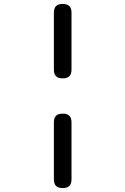

<svg xmlns="http://www.w3.org/2000/svg" viewBox="-20 -850 640 980"><path d="M345 -495Q345 -472 334 -461Q323 -450 300 -450Q277 -450 266 -461Q255 -472 255 -495V-785Q255 -808 266 -819Q277 -830 300 -830Q323 -830 334 -819Q345 -808 345 -785ZM345 65Q345 88 334 99Q323 110 300 110Q277 110 266 99Q255 88 255 65V-225Q255 -248 266 -259Q277 -270 300 -270Q323 -270 334 -259Q345 -248 345 -225Z"/></svg>

Font: Maple Mono NF CN
Style: Regular
Weight: 400
Monospace: yes
Designer: subframe7536
Version: Version 7.000